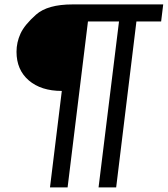

<svg xmlns="http://www.w3.org/2000/svg" viewBox="-20 -736 748 857"><path d="M53.7 -504.9Q53.7 -546.9 71.5 -585.9Q89.4 -625 140.9 -670.7Q192.4 -716.3 303.7 -716.3H708.5L699.2 -640.1H588.9L498.5 100.6H419.9L511.2 -640.1H372.6L281.7 100.6H203.1L255.9 -330.1Q163.1 -330.1 108.4 -377.2Q53.7 -424.3 53.7 -504.9Z"/></svg>

Font: Lato-Italic
Style: Italic
Weight: 400
Italic angle: -7°
Designer: Lukasz Dziedzic
Foundry: tyPoland Lukasz Dziedzic
Version: Version 1.104; Western+Polish opensource